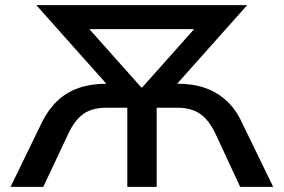

<svg xmlns="http://www.w3.org/2000/svg" viewBox="-20 -725 1101 745"><path d="M21 0 143 -251Q168 -301 203 -334Q238 -367 285 -383.5Q332 -400 390 -400H445L423 -366L121 -705H939L637 -366L614 -400H671Q730 -400 776.5 -383.5Q823 -367 859 -334Q895 -301 918 -251L1040 0H912L817 -204Q792 -258 757.5 -282.5Q723 -307 668 -307H588V0H474V-307H393Q337 -307 303 -282.5Q269 -258 244 -204L148 0ZM528 -386H532L776 -660L780 -612H279L284 -660Z"/></svg>

Font: Nunito Sans 6pt SemiBold
Style: Regular
Weight: 600
Version: Version 3.101;gftools[0.9.27]